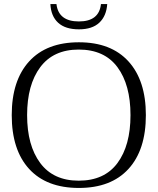

<svg xmlns="http://www.w3.org/2000/svg" viewBox="-20 -919 779 949"><path d="M229 -899H259Q269 -813 370 -813Q470 -813 479 -899H510Q506 -840 471 -807Q436 -774 370 -774Q303 -774 267.5 -806.5Q232 -839 229 -899ZM38 -350Q38 -521 124 -615.5Q210 -710 370 -710Q529 -710 615 -615.5Q701 -521 701 -350Q701 -178 615 -84Q529 10 370 10Q210 10 124 -84Q38 -178 38 -350ZM625 -350Q625 -500 560.5 -587Q496 -674 369 -674Q244 -674 179 -587Q114 -500 114 -350Q114 -200 179 -113Q244 -26 369 -26Q496 -26 560.5 -113Q625 -200 625 -350Z"/></svg>

Font: Taviraj Light
Style: Regular
Weight: 300
Designer: Katatrad Team
Foundry: CadsonDemak
Version: Version 1.001